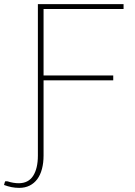

<svg xmlns="http://www.w3.org/2000/svg" viewBox="-72 -723 656 930"><path d="M139 -679.5V-357.5H476.5V-334H139V30.5Q139 66.5 131.2 95.5Q123.5 124.5 108.5 144.8Q93.5 165 71.5 176Q49.5 187 21 187Q2 187 -15.8 183.5Q-33.5 180 -52.5 173L-49 160.5Q-48 155 -44 154.8Q-40 154.5 -35 155.5Q-21.5 160 -7.8 162.2Q6 164.5 18.5 164.5Q65.5 164.5 88.5 128.8Q111.5 93 111.5 30.5V-703H526.5V-679.5Z"/></svg>

Font: Lato 2
Style: Regular
Weight: 200
Designer: Lukasz Dziedzic with Adam Twardoch and Botio Nikoltchev
Foundry: tyPoland Lukasz Dziedzic
Version: Version 2.015; 2015-08-06; http://www.latofonts.com/